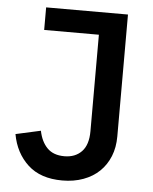

<svg xmlns="http://www.w3.org/2000/svg" viewBox="-52 -741 634 797"><g transform="rotate(5 265.5 -343.0)"><path d="M449 -698V-190Q449 -144 434 -107Q419 -70 391.5 -43.5Q364 -17 324.5 -2.5Q285 12 237 12Q146 12 93.5 -36.5Q41 -85 27 -163L131 -186Q140 -141 165.5 -115Q191 -89 237 -89Q282 -89 309 -117Q336 -145 336 -202V-604H108V-698Z"/></g></svg>

Font: IBM Plex Sans Thai Looped Medium
Style: Regular
Weight: 500
Designer: Mike Abbink, Paul van der Laan, Pieter van Rosmalen, Ben Mitchell, Mark Frömberg
Foundry: Bold Monday
Version: Version 1.1